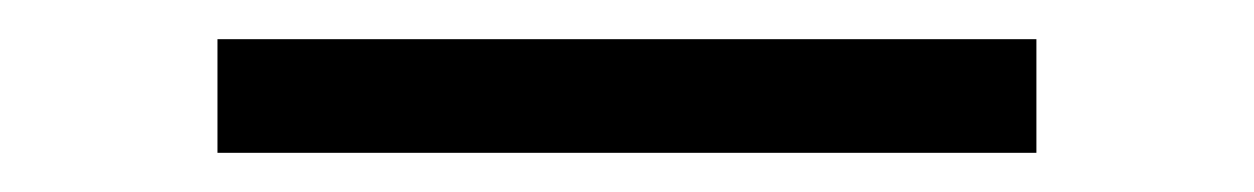

<svg xmlns="http://www.w3.org/2000/svg" viewBox="-20 -20 640 98"><path d="M91 58V0H509V58Z"/></svg>

Font: Iosevka Light Extended
Style: Regular
Weight: 300
Width: 7
Monospace: yes
Designer: Belleve Invis
Foundry: Belleve Invis
Version: Version 32.5.0; ttfautohint (v1.8.4)